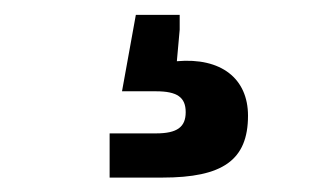

<svg xmlns="http://www.w3.org/2000/svg" viewBox="-20 -41 443 265"><path d="M131.3 204.1H204.1C287.1 204.1 322.3 180.2 322.3 118.7C322.3 67.4 285.2 38.1 224.1 43.5L228 0V-20.5H167.5L148.4 85H195.3C224.6 85 236.3 93.3 236.3 113.8C236.3 134.3 224.6 143.1 195.3 143.1H131.3Z"/></svg>

Font: Inter ExtraBold
Style: Regular
Weight: 800
Designer: Rasmus Andersson
Foundry: rsms
Version: Version 4.001;git-9221beed3